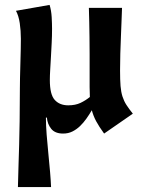

<svg xmlns="http://www.w3.org/2000/svg" viewBox="-20 -532 582 782"><path d="M404 12Q383 -17 371.5 -38.5Q360 -60 354 -83Q344 -66 332 -49Q320 -32 306 -18.5Q292 -5 275 3.5Q258 12 237 12Q204 12 188.5 -7.5Q173 -27 171 -53H167Q167 -22 170 16.5Q173 55 177 94Q181 133 184 169Q187 205 188 230H53Q54 179 55.5 139.5Q57 100 58 57.5Q59 15 60 -39Q61 -93 61 -174Q61 -187 61.5 -214.5Q62 -242 63 -272.5Q64 -303 64.5 -331Q65 -359 65 -374Q65 -407 60.5 -437.5Q56 -468 45 -488L182 -512Q189 -489 190.5 -462Q192 -435 192 -415Q192 -386 190.5 -357Q189 -328 187.5 -300.5Q186 -273 184.5 -248.5Q183 -224 183 -206Q183 -147 203 -125Q223 -103 258 -103Q287 -103 308 -113Q329 -123 346 -137Q345 -155 345 -177.5Q345 -200 345 -229Q345 -275 345 -312Q345 -349 344.5 -381Q344 -413 343.5 -441.5Q343 -470 342 -500H477Q476 -476 475 -446Q474 -416 472.5 -382.5Q471 -349 470 -313.5Q469 -278 469 -245Q469 -206 471 -181.5Q473 -157 479 -138.5Q485 -120 495 -104.5Q505 -89 521 -69Z"/></svg>

Font: CantoraOne
Style: Regular
Weight: 400
Designer: Pablo Impallari, Rodrigo Fuenzalida
Foundry: Pablo Impallari
Version: Version 1.001; ttfautohint (v0.8) -G 200 -r 50